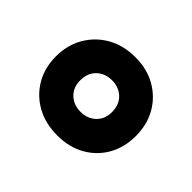

<svg xmlns="http://www.w3.org/2000/svg" viewBox="-89 -945 602 602"><g transform="rotate(45 212.5 -643.5)"><path d="M213 -470Q161 -470 121 -492Q81 -514 58 -553Q35 -592 35 -643Q35 -693 58 -732.5Q81 -772 121 -794.5Q161 -817 213 -817Q265 -817 304.5 -794.5Q344 -772 366.5 -733Q389 -694 389 -643Q389 -592 366.5 -553Q344 -514 304.5 -492Q265 -470 213 -470ZM213 -574Q243 -574 263 -593Q283 -612 283 -643Q283 -676 263 -695Q243 -714 213 -714Q182 -714 162 -695Q142 -676 142 -643Q142 -612 162 -593Q182 -574 213 -574Z"/></g></svg>

Font: Noto Sans Kannada UI ExtraBold
Style: Regular
Weight: 800
Designer: Jelle Bosma - Monotype Design Team
Foundry: Monotype Imaging Inc.
Version: Version 2.005; ttfautohint (v1.8.4.7-5d5b)